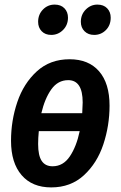

<svg xmlns="http://www.w3.org/2000/svg" viewBox="-20 -801 525 836"><path d="M457 -341Q457 -254 430 -172.5Q403 -91 345.5 -38Q288 15 203 15Q120 15 74 -38.5Q28 -92 28 -188Q28 -276 55.5 -357Q83 -438 140.5 -490.5Q198 -543 283 -543Q366 -543 411.5 -490.5Q457 -438 457 -341ZM160 -308H338Q340 -342 340 -355Q340 -452 277 -452Q232 -452 203.5 -412Q175 -372 160 -308ZM327 -230H149Q146 -200 146 -174Q146 -124 161.5 -100.5Q177 -77 209 -77Q255 -77 284 -120Q313 -163 327 -230ZM146 -706Q146 -738 167 -759.5Q188 -781 218 -781Q245 -781 260.5 -765Q276 -749 276 -724Q276 -692 254.5 -670.5Q233 -649 203 -649Q177 -649 161.5 -665Q146 -681 146 -706ZM332 -706Q332 -738 353.5 -759.5Q375 -781 404 -781Q431 -781 446.5 -765Q462 -749 462 -724Q462 -691 441 -670Q420 -649 390 -649Q364 -649 348 -665Q332 -681 332 -706Z"/></svg>

Font: Fira Sans Extra Condensed Medium
Style: Italic
Weight: 500
Width: 3
Italic angle: -8°
Designer: Carrois Corporate & Edenspiekermann AG
Foundry: Carrois Corporate GbR & Edenspiekermann AG
Version: Version 4.203